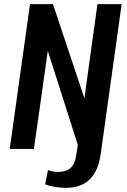

<svg xmlns="http://www.w3.org/2000/svg" viewBox="-20 -720 614 928"><path d="M298 188Q273 188 246 183.5Q219 179 198 171L212 102Q222 106 234.5 108.5Q247 111 260 111Q302 111 323 90Q344 69 350 21L356 -20L211 -474L144 0H27L125 -700H236L388 -245L451 -700H568L467 23Q456 105 414 146.5Q372 188 298 188Z"/></svg>

Font: Pathway Extreme Condensed SemiBold
Style: Italic
Weight: 600
Width: 3
Italic angle: -8°
Version: Version 1.001;gftools[0.9.26]